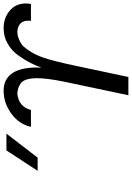

<svg xmlns="http://www.w3.org/2000/svg" viewBox="151 -902 751 1094"><g transform="rotate(-90 527.0 -355.5)"><path d="M100.1 -517.1 216.3 -694.8H312L175.3 -517.1ZM350.6 -555.2Q365.7 -623 426.3 -667Q486.8 -710.9 555.7 -710.9Q685.5 -710.9 689 -527.8L688 -495.1Q699.2 -525.9 714.6 -556.9Q730 -587.9 756.8 -626Q783.7 -664.1 824.2 -687.5Q864.7 -710.9 911.6 -710.9Q971.7 -710.9 1012.7 -676Q1053.7 -641.1 1053.7 -585Q1053.7 -569.8 1050.8 -555.2H954.6Q955.6 -561 955.6 -570.8Q955.6 -627 894 -632.8Q877.9 -631.8 870.4 -630.4Q862.8 -628.9 842.8 -620.4Q822.8 -611.8 809.3 -597.9Q795.9 -584 777.8 -554.9Q759.8 -525.9 745.6 -485.8Q725.6 -429.7 695.8 -287.1L634.8 0H530.8L607.9 -365.2Q627.9 -462.4 627.9 -521Q627.9 -557.1 619.9 -581.1Q611.8 -605 596.2 -615Q580.6 -625 569.6 -627.9Q558.6 -630.9 541 -632.8Q465.8 -626 446.8 -555.2Z"/></g></svg>

Font: CMU Bright
Style: SemiBoldOblique
Weight: 600
Italic angle: -12°
Version: Version 0.7.0